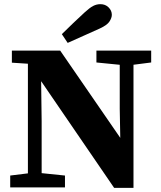

<svg xmlns="http://www.w3.org/2000/svg" viewBox="-20 -900 774 922"><path d="M29 0V-57L134 -70H166L292 -57V0ZM114 0V-629H176L180 -319V0ZM443 -600V-657H706V-600L605 -587H574ZM528 2 168 -524H157L114 -594L37 -599V-657H269L570 -220L558 -215L555 -377V-657H621V2ZM277 -736Q304 -763 332 -789.5Q360 -816 387 -841Q411 -863 427.5 -871.5Q444 -880 462 -880Q486 -880 501.5 -864.5Q517 -849 517 -829Q517 -814 505.5 -796.5Q494 -779 459 -763Q420 -745 382 -728.5Q344 -712 305 -694Z"/></svg>

Font: Source Serif 4 18pt
Style: Bold
Weight: 700
Designer: Frank Grießhammer
Foundry: Adobe Systems Incorporated
Version: Version 4.004;hotconv 1.0.116;makeotfexe 2.5.65601